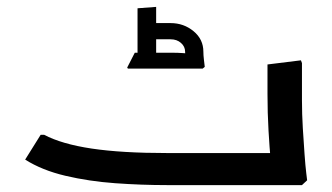

<svg xmlns="http://www.w3.org/2000/svg" viewBox="-20 -537 964 557"><path d="M465 0Q390 0 314 -5.5Q238 -11 170 -27Q102 -43 53 -74L98 -146H108Q159 -119 246 -106Q333 -93 465 -93H763L761 0ZM765 0 768 -42Q768 -42 765 -74.5Q762 -107 759 -158Q756 -209 756 -265V-350L853 -362L856 -354V-247Q856 -206 858.5 -165Q861 -124 863.5 -89.5Q866 -55 868.5 -34.5Q871 -14 871 -14L856 0ZM670 0V-93H776V0ZM670 0Q659 0 654.5 -14Q650 -28 650 -48Q650 -68 654.5 -80.5Q659 -93 670 -93ZM517 -387Q517 -402 505 -412.5Q493 -423 475 -423H419V-470H475Q513 -470 541.5 -446.5Q570 -423 570 -387ZM351 -338 349 -341 371 -384H411V-338ZM411 -338V-384H482Q496 -384 510 -383Q524 -382 524 -382V-338ZM522 -338Q521 -351 519 -364Q517 -377 517 -387H570Q570 -377 571.5 -364.5Q573 -352 574 -343L568 -338ZM379 -338V-513L433 -517V-338Z"/></svg>

Font: Fustat SemiBold
Style: Regular
Weight: 600
Designer: Mohamed Gaber, Khaled Hosny, Laura Garcia Mut
Foundry: Kief Type Foundry, Alif Type Foundry, Hard Type Foundry
Version: Version 1.007